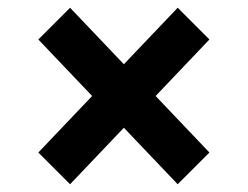

<svg xmlns="http://www.w3.org/2000/svg" viewBox="-20 -547 640 496"><path d="M300 -217 161 -71 79 -153 218 -299 79 -445 161 -527 300 -381 439 -527 521 -445 382 -299 521 -153 439 -71Z"/></svg>

Font: IBM Plex Arabic
Style: Bold
Weight: 700
Designer: Mike Abbink, Paul van der Laan, Pieter van Rosmalen, Wael Morcos, Khajak Apelian
Foundry: Bold Monday
Version: Version 1.0